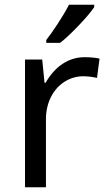

<svg xmlns="http://www.w3.org/2000/svg" viewBox="-20 -786 453 806"><path d="M335 -545.9Q370.6 -545.9 397.9 -540L387.2 -459Q357.4 -465.8 329.1 -465.8Q286.6 -465.8 250.2 -442.4Q213.9 -418.9 193.4 -377.7Q172.9 -336.4 172.9 -286.1V0H85V-536.1H157.2L167 -438H170.9Q201.7 -491.2 243.7 -518.6Q285.6 -545.9 335 -545.9ZM174.3 -618.2Q192.9 -641.6 221.4 -684.8Q250 -728 269.5 -766.1H375.5V-755.9Q354 -724.6 308.6 -677.2Q263.2 -629.9 232.4 -606H174.3Z"/></svg>

Font: Noto Sans Southeast Asian
Style: Regular
Weight: 400
Designer: Monotype Design Team
Foundry: Monotype Imaging Inc.
Version: Version 1.06 uh; ttfautohint (v1.4.1)